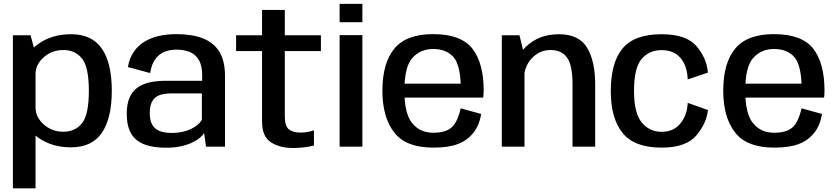

<svg xmlns="http://www.w3.org/2000/svg" viewBox="-20 -780 4452 1021"><path d="M48.5 221.5H169V-494L142.5 -592.5H48.5ZM358 3.5Q468.5 3.5 521.5 -73.5Q574.5 -150.5 574.5 -297.5Q574.5 -445 521.5 -521.5Q468.5 -598 358 -598Q258.5 -598 187.5 -549Q116.5 -500 116.5 -445L169 -386.5Q169 -437 212.8 -475.5Q256.5 -514 316.5 -514Q380.5 -514 416.5 -468.2Q452.5 -422.5 452.5 -297Q452.5 -171 416.5 -125.2Q380.5 -79.5 316.5 -79.5Q256.5 -79.5 212.8 -118.2Q169 -157 169 -208.5L116.5 -148.5Q116.5 -94 187.5 -45.2Q258.5 3.5 358 3.5Z M865 5.5Q907 5.5 940.8 -1.8Q974.5 -9 1000 -21Q1025.5 -33 1042 -46.5Q1058.5 -60 1065.5 -73L1075.5 0H1176.5V-375Q1176.5 -456 1146.5 -504.8Q1116.5 -553.5 1058.8 -576Q1001 -598.5 917.5 -598.5Q869 -598.5 826.2 -589Q783.5 -579.5 749.2 -559Q715 -538.5 691.8 -505Q668.5 -471.5 660 -423.5L778.5 -391.5Q785.5 -437 805 -464.5Q824.5 -492 853.2 -504Q882 -516 918 -516Q960.5 -516 991.2 -502.5Q1022 -489 1038.5 -459.2Q1055 -429.5 1055 -381V-350.5H863.5Q814.5 -350.5 775.5 -341.8Q736.5 -333 709.5 -313Q682.5 -293 668.2 -259.2Q654 -225.5 654 -175Q654 -122 668.8 -87Q683.5 -52 711.2 -31.8Q739 -11.5 777.8 -3Q816.5 5.5 865 5.5ZM891.5 -73Q867.5 -73 846.5 -77.8Q825.5 -82.5 809.8 -94Q794 -105.5 785.2 -126Q776.5 -146.5 776.5 -179Q776.5 -211.5 785.2 -232.2Q794 -253 809.5 -264Q825 -275 846.2 -279.2Q867.5 -283.5 892 -283.5H1053.5V-143.5Q1044.5 -126 1022.2 -109.8Q1000 -93.5 967 -83.2Q934 -73 891.5 -73Z M1537.5 7Q1596 7 1649.5 -6V-87Q1614.5 -75 1578 -75Q1538.5 -75 1516.5 -92Q1494.5 -109 1494.5 -161.5V-508.5H1686.5V-592.5H1494.5V-727H1373.5V-592.5H1235.5V-508.5H1373.5V-134Q1373.5 -53.5 1420.8 -23.2Q1468 7 1537.5 7Z M1786 0H1907V-593H1786ZM1786 -759.5V-662H1907V-759.5Z M2285.5 5V-74Q2213 -74 2172 -125Q2130.5 -175 2130.5 -297Q2130.5 -425 2173 -472Q2215.5 -519.5 2284 -519.5Q2354 -519.5 2393 -475Q2425.5 -434.5 2430 -335H2118V-261H2549.5Q2552 -278 2552 -298.5Q2552 -444.5 2491.5 -522Q2430.5 -598.5 2283.5 -598.5Q2141 -598.5 2077.5 -522Q2013.5 -445.5 2013.5 -297.5Q2013.5 -156 2076.5 -75.5Q2138.5 5 2285.5 5ZM2285.5 -74V5Q2365 5 2414.5 -14Q2464.5 -32.5 2497 -73.5Q2529.5 -114 2538.5 -174L2430 -204Q2421 -164 2404.5 -132Q2388 -100.5 2357.5 -87Q2327 -74 2285.5 -74Z M2648.5 0H2769V-482.5L2742.5 -592.5H2648.5ZM3024.5 0H3145V-332Q3145 -455 3101.8 -526.5Q3058.5 -598 2952.5 -598Q2844 -598 2775.5 -530.2Q2707 -462.5 2707 -388L2765.5 -354.5Q2765.5 -424 2807 -469Q2848.5 -514 2908 -514Q2966.5 -514 2995.5 -473.5Q3024.5 -433 3024.5 -331Z M3498 5Q3629.5 5 3684 -61Q3738.5 -127 3744.5 -195L3637 -233Q3634.5 -168 3598.2 -123.5Q3562 -79 3498 -79Q3434 -79 3392.8 -128.5Q3351.5 -178 3351.5 -295.5Q3351.5 -420.5 3392.2 -467Q3433 -513.5 3498 -513.5Q3562.5 -513.5 3598.5 -472Q3634.5 -430.5 3637 -357.5L3744.5 -394Q3738.5 -470 3684.2 -534Q3630 -598 3498 -598Q3353 -598 3290.5 -522.2Q3228 -446.5 3228 -295.5Q3228 -151 3290.5 -73Q3353 5 3498 5Z M4098 5V-74Q4025.5 -74 3984.5 -125Q3943 -175 3943 -297Q3943 -425 3985.5 -472Q4028 -519.5 4096.5 -519.5Q4166.5 -519.5 4205.5 -475Q4238 -434.5 4242.5 -335H3930.5V-261H4362Q4364.5 -278 4364.5 -298.5Q4364.5 -444.5 4304 -522Q4243 -598.5 4096 -598.5Q3953.5 -598.5 3890 -522Q3826 -445.5 3826 -297.5Q3826 -156 3889 -75.5Q3951 5 4098 5ZM4098 -74V5Q4177.5 5 4227 -14Q4277 -32.5 4309.5 -73.5Q4342 -114 4351 -174L4242.5 -204Q4233.5 -164 4217 -132Q4200.5 -100.5 4170 -87Q4139.5 -74 4098 -74Z"/></svg>

Font: Anybody Thin Medium
Style: Regular
Weight: 500
Version: Version 1.113;gftools[0.9.25]